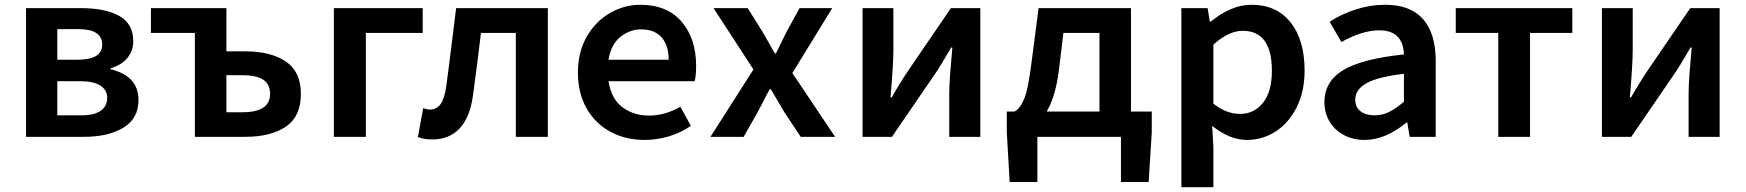

<svg xmlns="http://www.w3.org/2000/svg" viewBox="-20 -573 7310 804"><path d="M89 -539H319Q420 -539 479 -506.5Q538 -474 538 -400Q538 -360 513 -330Q488 -300 443 -287V-283Q560 -255 560 -154Q560 -77 497 -38.5Q434 0 331 0H89ZM408 -386Q408 -451 309 -451H220V-323H305Q408 -323 408 -386ZM429 -163Q429 -196 400.5 -214.5Q372 -233 317 -233H220V-90H320Q375 -90 402 -109.5Q429 -129 429 -163Z M796 -435H612V-539H928V-358H1006Q1115 -358 1177.5 -315Q1240 -272 1240 -180Q1240 -86 1177.5 -43Q1115 0 1006 0H796ZM1111 -180Q1111 -220 1082.5 -239Q1054 -258 996 -258H928V-103H996Q1111 -103 1111 -180Z M1378 -539H1750V-435H1512V0H1378Z M1730 1 1752 -120Q1773 -114 1779 -114Q1808 -114 1824.5 -136.5Q1841 -159 1848 -207Q1859 -286 1874 -410L1890 -539H2274V0H2140V-435H1994Q1980 -315 1960 -169Q1947 -79 1903.5 -34Q1860 11 1790 11Q1756 11 1730 1Z M2400 -270Q2400 -354 2436.5 -418.5Q2473 -483 2533.5 -518Q2594 -553 2661 -553Q2773 -553 2834 -482.5Q2895 -412 2895 -296Q2895 -257 2889 -233H2528Q2540 -158 2587 -123.5Q2634 -89 2697 -89Q2765 -89 2829 -126L2873 -46Q2831 -17 2781 -2Q2731 13 2679 13Q2600 13 2536.5 -21Q2473 -55 2436.5 -119Q2400 -183 2400 -270ZM2780 -323Q2780 -383 2750.5 -416.5Q2721 -450 2664 -450Q2618 -450 2578.5 -419Q2539 -388 2528 -323Z M3135 -282 2968 -539H3111L3173 -440L3225 -349H3229L3274 -440L3328 -539H3465L3298 -267L3477 0H3333L3264 -104L3244 -138Q3217 -184 3208 -199H3203Q3192 -180 3172 -140L3153 -104L3094 0H2955Z M3592 -539H3721V-360Q3721 -305 3709 -165H3714Q3748 -225 3785 -280L3962 -539H4085V0H3955V-180Q3955 -216 3959 -267.5Q3963 -319 3968 -374H3963Q3915 -291 3893 -260L3715 0H3592Z M4300 -315 4329 -539H4716V-106H4803V-18L4790 189H4674V0H4324V189H4208L4196 -18V-106H4228Q4252 -118 4269 -159.5Q4286 -201 4300 -315ZM4584 -106V-435H4433L4415 -286Q4401 -169 4363 -106Z M4927 -539H5037L5046 -483H5051Q5089 -515 5132.5 -534Q5176 -553 5221 -553Q5326 -553 5384.5 -479Q5443 -405 5443 -278Q5443 -189 5409.5 -123Q5376 -57 5321 -22Q5266 13 5202 13Q5129 13 5056 -46L5061 43V211H4927ZM5306 -276Q5306 -444 5184 -444Q5125 -444 5061 -386V-139Q5115 -96 5173 -96Q5232 -96 5269 -143Q5306 -190 5306 -276Z M5526 -145Q5526 -232 5605 -279.5Q5684 -327 5859 -345Q5855 -446 5756 -446Q5685 -446 5597 -397L5548 -482Q5599 -515 5659 -534Q5719 -553 5781 -553Q5886 -553 5939 -493Q5992 -433 5992 -317V0H5883L5873 -60H5870Q5781 13 5694 13Q5646 13 5607.5 -7.5Q5569 -28 5547.5 -64Q5526 -100 5526 -145ZM5859 -147V-264Q5749 -251 5702 -224.5Q5655 -198 5655 -156Q5655 -124 5677.5 -107Q5700 -90 5736 -90Q5768 -90 5796.5 -104Q5825 -118 5859 -147Z M6254 -435H6076V-539H6564V-435H6387V0H6254Z M6688 -539H6817V-360Q6817 -305 6805 -165H6810Q6844 -225 6881 -280L7058 -539H7181V0H7051V-180Q7051 -216 7055 -267.5Q7059 -319 7064 -374H7059Q7011 -291 6989 -260L6811 0H6688Z"/></svg>

Font: Nebula Sans Semibold
Style: Regular
Weight: 600
Designer: Paul D. Hunt for Adobe (as Source Sans)
Foundry: Nebula Entertainment & Broadcasting LLC
Version: Version 1.010